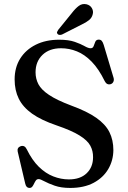

<svg xmlns="http://www.w3.org/2000/svg" viewBox="-20 -909 630 945"><path d="M325.5 16Q281 16 249.5 5Q218 -6 198.2 -16.8Q178.5 -27.5 170.5 -27.5Q161.5 -27.5 156.8 -21Q152 -14.5 148 -5.8Q144 3 139 9.5Q134 16 125 16Q117 16 111.8 10.8Q106.5 5.5 104 -6L67 -163.5Q65 -173 69 -179.8Q73 -186.5 82 -189.5Q91.5 -192.5 99 -188.8Q106.5 -185 111.5 -174.5Q138 -120.5 171.2 -88Q204.5 -55.5 242.2 -40.8Q280 -26 319 -26Q375 -26 406.5 -56.2Q438 -86.5 438 -135Q438.5 -166 424.5 -192Q410.5 -218 371.5 -242.2Q332.5 -266.5 258 -292Q183 -317.5 138 -349.5Q93 -381.5 72.5 -423Q52 -464.5 52 -518Q52 -577 79.5 -620.8Q107 -664.5 156.2 -689Q205.5 -713.5 271 -713.5Q318 -713.5 348 -703Q378 -692.5 396.2 -682Q414.5 -671.5 426 -671.5Q437 -671.5 440.8 -682Q444.5 -692.5 449 -703.2Q453.5 -714 466 -714Q475 -714 480.5 -708.2Q486 -702.5 490.5 -688L539 -526Q542 -515.5 538.2 -507Q534.5 -498.5 525.5 -495Q515.5 -492 508 -495.8Q500.5 -499.5 495.5 -509.5Q466 -570 431.2 -605.5Q396.5 -641 358.5 -656.2Q320.5 -671.5 280.5 -671.5Q223 -671.5 189 -638.8Q155 -606 155 -553Q155 -521.5 169.2 -494.2Q183.5 -467 221.8 -441.5Q260 -416 330.5 -389.5Q408.5 -361 453.8 -329.2Q499 -297.5 518.5 -258.8Q538 -220 538 -170Q537.5 -119 512.8 -76.8Q488 -34.5 440.8 -9.2Q393.5 16 325.5 16ZM333 -844Q351 -867.5 367.8 -880Q384.5 -892.5 405.5 -888Q424 -883.5 432.2 -869Q440.5 -854.5 436.5 -839.5Q432.5 -821.5 418.2 -810Q404 -798.5 381.5 -788L285 -739Q279.5 -737 273.2 -737.2Q267 -737.5 263.5 -741.5Q259 -746.5 261 -751.8Q263 -757 266.5 -762Z"/></svg>

Font: Fraunces 10pt
Style: Regular
Weight: 400
Version: Version 1.000;[b76b70a41]